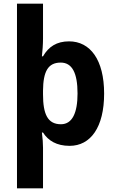

<svg xmlns="http://www.w3.org/2000/svg" viewBox="-20 -831 625 1040"><path d="M544 -324C544 -507 469 -607 354 -607C287 -607 243 -578 213 -526H207C210 -551 213 -592 213 -622V-811H72V189H213V-31C213 -52 211 -84 207 -113H213C241 -69 287 -41 357 -41C471 -41 544 -142 544 -324ZM400 -325C400 -220 372 -158 310 -158C238 -158 213 -213 213 -320V-340C214 -444 240 -492 309 -492C370 -492 400 -437 400 -325Z"/></svg>

Font: Noto Sans Tamil UI SemiCondensed
Style: Bold
Weight: 700
Width: 4
Designer: Jelle Bosma - Monotype Design Team
Foundry: Monotype Imaging Inc.
Version: Version 2.004